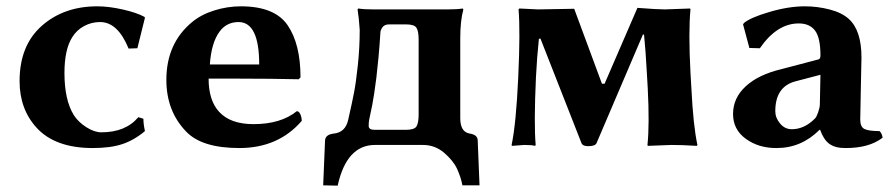

<svg xmlns="http://www.w3.org/2000/svg" viewBox="-20 -459 2823 608"><path d="M296.9 -389.2Q270 -389.2 246.3 -376.5Q222.7 -363.8 208.5 -340.8Q184.1 -301.8 184.1 -228Q184.1 -142.1 213.9 -94.2Q228 -72.3 253.4 -56.2Q278.8 -40 300.8 -40Q377.9 -40 418 -87.9L434.1 -83Q434.1 -65.9 439 -43.9Q404.8 -15.1 367.4 -2.7Q330.1 9.8 273.9 9.8Q154.8 9.8 96.2 -54.2Q42 -113.3 42 -202.1Q42 -314.9 112.1 -377Q182.1 -439 288.1 -439Q324.2 -439 368.7 -429Q413.1 -418.9 437 -405.8L439 -402.8L415 -306.2L387.2 -305.2Q353 -389.2 296.9 -389.2Z M644.5 -254.9H800.8Q800.8 -388.7 735.8 -389.2Q697.3 -389.2 675.3 -358.9Q649.4 -324.2 644.5 -254.9ZM919.9 -106.9Q926.8 -106.9 931.2 -96.9Q935.5 -86.9 935.5 -76.2Q861.3 9.8 737.8 9.8Q619.6 9.8 569.8 -42Q506.8 -106.9 506.8 -206.1Q506.8 -321.8 588.4 -389.2Q617.2 -413.1 658.7 -426Q700.2 -439 742.7 -439Q849.6 -439 890.6 -379.4Q931.6 -319.8 931.6 -213.9L925.8 -208Q839.8 -210 740.2 -210H640.6Q640.6 -141.1 673.8 -105Q709.5 -65.9 782.7 -65.9Q869.1 -65.9 919.9 -106.9Z M1147.5 -60.1Q1147.5 -47.9 1166.5 -47.9H1265.6Q1291.5 -47.9 1298.6 -58.3Q1305.7 -68.8 1305.7 -97.2V-333Q1305.7 -360.8 1298.6 -371.3Q1291.5 -381.8 1265.6 -381.8H1212.4Q1197.3 -381.8 1190.9 -372.3Q1184.6 -362.8 1184.6 -356Q1182.1 -314.5 1178.5 -276.6Q1174.8 -238.8 1171.9 -213.6Q1168.9 -188.5 1165 -163.3Q1161.1 -138.2 1158.7 -126.2Q1156.2 -114.3 1152.8 -97.9Q1149.4 -81.5 1148.9 -79.1Q1147.5 -71.3 1147.5 -60.1ZM1119.1 -364.3Q1116.7 -402.3 1112.3 -429.2L1114.3 -432.1Q1132.3 -429.2 1162.6 -429.2H1397.5Q1427.2 -429.2 1445.3 -432.1L1447.3 -429.2Q1437.5 -393.1 1437.5 -338.9V-85Q1437.5 -41 1467.3 -36.1Q1492.2 -32.2 1492.7 -15.1L1498.5 127.9H1444.3Q1439.5 102.1 1427.5 75.9Q1415.5 49.8 1386.5 24.9Q1357.4 0 1319.3 0H1167.5Q1077.6 0 1049.3 128.9L1003.4 127.9L1009.3 -14.2Q1010.3 -33.2 1037.6 -36.1Q1073.7 -40 1082.5 -79.1Q1095.2 -134.8 1101.3 -166.7Q1107.4 -198.7 1113.3 -253.7Q1119.1 -308.6 1119.1 -364.3Z M1677.2 -214.8Q1670.4 -67.9 1676.3 0L1674.3 2.9Q1664.6 0 1640.1 0Q1640.1 0 1601.1 2.9L1600.1 0Q1614.3 -66.9 1621.1 -214.8Q1627.9 -360.8 1622.1 -429.2L1624.5 -432.1Q1624.5 -432.1 1684.1 -429.2L1798.3 -431.2L1886.2 -193.8H1894.5L1998.5 -434.1Q2062.5 -429.2 2085.4 -429.2Q2085.4 -429.2 2165.5 -432.1L2166.5 -429.2Q2159.7 -356 2166.5 -229L2169.4 -179.2Q2175.3 -60.1 2188.5 0L2186.5 2.9Q2140.6 0 2106.4 0Q2106.4 0 2031.2 2.9L2030.3 0Q2037.1 -64.9 2031.2 -179.2L2028.3 -229Q2024.4 -300.8 2019.5 -349.1L2016.1 -350.1L1869.1 -5.9Q1865.2 3.9 1842.3 3.9Q1825.2 3.9 1821.3 -5.9L1691.4 -336.9L1686.5 -335.9Q1680.2 -275.9 1677.2 -214.8Z M2578.1 -222.2 2498 -201.2Q2435.1 -184.1 2435.1 -106.9Q2435.1 -85.9 2450.2 -67.9Q2465.3 -49.8 2487.3 -49.8Q2527.3 -49.8 2561 -84Q2565.9 -88.9 2571 -104Q2576.2 -119.1 2576.2 -128.9ZM2704.1 -80.1Q2704.1 -57.1 2717.5 -50.5Q2731 -43.9 2765.1 -43.9Q2772.9 -37.1 2774.9 -22.9Q2731.9 10.3 2656.2 9.8Q2624 9.8 2606 -3.7Q2587.9 -17.1 2577.1 -47.9H2575.2Q2517.1 10.3 2438 9.8Q2381.8 9.8 2341.6 -19.5Q2301.3 -48.8 2301.3 -98.1Q2301.3 -148.9 2341.8 -186Q2382.3 -223.1 2455.1 -240.2L2572.3 -271Q2578.1 -272.9 2578.1 -283.2Q2578.1 -339.4 2561 -362.1Q2543.9 -384.8 2509.3 -384.8Q2440.4 -384.8 2386.2 -306.2L2353 -307.1L2333 -381.8L2335.9 -386.2Q2356 -403.3 2416.5 -421.1Q2477.1 -439 2528.3 -439Q2568.4 -439 2607.2 -429Q2646 -418.9 2668 -398.9Q2708 -362.8 2708 -276.9Q2708 -273.9 2706.1 -185.5Q2704.1 -97.2 2704.1 -80.1Z"/></svg>

Font: Linux Biolinum O
Style: Bold
Weight: 700
Designer: Philipp H. Poll
Foundry: Philipp H. Poll
Version: Version 1.3.2